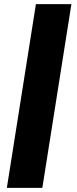

<svg xmlns="http://www.w3.org/2000/svg" viewBox="-20 -725 373 925"><path d="M13 180 153 -705H324L184 180Z"/></svg>

Font: Nunito Sans 9pt Black
Style: Italic
Weight: 900
Italic angle: -9°
Version: Version 3.101;gftools[0.9.27]